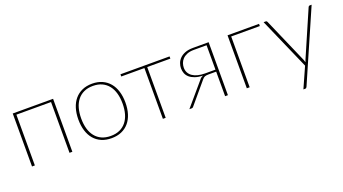

<svg xmlns="http://www.w3.org/2000/svg" viewBox="-55 -1001 3001 1679"><g transform="rotate(-20 1446.0 -161.0)"><path d="M463.5 -493V0H437V-472.5H114.5V0H88V-493Z M828 -501Q880.5 -501 921.2 -482.8Q962 -464.5 990 -431.2Q1018 -398 1032.5 -351Q1047 -304 1047 -246.5Q1047 -189 1032.5 -142.2Q1018 -95.5 990 -62.5Q962 -29.5 921.2 -11.8Q880.5 6 828 6Q775.5 6 734.8 -11.8Q694 -29.5 666 -62.5Q638 -95.5 623.5 -142.2Q609 -189 609 -246.5Q609 -304 623.5 -351Q638 -398 666 -431.2Q694 -464.5 734.8 -482.8Q775.5 -501 828 -501ZM828 -15Q876 -15 912 -31.5Q948 -48 972.2 -78.5Q996.5 -109 1008.5 -151.5Q1020.5 -194 1020.5 -246.5Q1020.5 -299 1008.5 -342Q996.5 -385 972.2 -415.8Q948 -446.5 912 -463.2Q876 -480 828 -480Q780 -480 744 -463.2Q708 -446.5 683.8 -415.8Q659.5 -385 647.5 -342Q635.5 -299 635.5 -246.5Q635.5 -194 647.5 -151.5Q659.5 -109 683.8 -78.5Q708 -48 744 -31.5Q780 -15 828 -15Z M1090.5 -493H1547.5V-472.5H1332V0H1306V-472.5H1090.5Z M1911 0H1885V-228.5H1814Q1802 -228.5 1793.5 -227.2Q1785 -226 1778.2 -223.2Q1771.5 -220.5 1765.8 -215.5Q1760 -210.5 1754 -203L1591 -9.5Q1585 0 1571 0H1552.5L1732 -210.5Q1744.5 -228.5 1765.5 -234.5Q1722.5 -236.5 1692 -247Q1661.5 -257.5 1642.2 -274.2Q1623 -291 1614.2 -313.2Q1605.5 -335.5 1605.5 -361.5Q1605.5 -384 1614 -407.2Q1622.5 -430.5 1641.5 -449.8Q1660.5 -469 1691 -481Q1721.5 -493 1766 -493H1911ZM1630.5 -357Q1630.5 -331 1641.2 -310.8Q1652 -290.5 1672.5 -276.2Q1693 -262 1722.2 -254.5Q1751.5 -247 1788.5 -247H1885V-474H1767Q1728.5 -474 1702.5 -463.2Q1676.5 -452.5 1660.5 -435.5Q1644.5 -418.5 1637.5 -397.8Q1630.5 -377 1630.5 -357Z M2380 -493V-472.5H2113.5V0H2087V-493Z M2582 165.5Q2579.5 170.5 2576 174.5Q2572.5 178.5 2566 178.5H2548.5L2633.5 -12L2422.5 -493H2442.5Q2448 -493 2451.2 -490Q2454.5 -487 2455.5 -484L2639.5 -62Q2643.5 -51.5 2647 -39Q2650.5 -49.5 2655.5 -62L2838.5 -484Q2840.5 -488 2843.8 -490.5Q2847 -493 2851 -493H2869.5Z"/></g></svg>

Font: Lato Thin
Style: Regular
Weight: 200
Designer: Lukasz Dziedzic
Foundry: tyPoland Lukasz Dziedzic
Version: Version 2.007; 2014-02-27